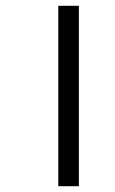

<svg xmlns="http://www.w3.org/2000/svg" viewBox="-20 -642 396 662"><path d="M181 0V-622H252V0Z"/></svg>

Font: Noto Sans Bengali ExtraCondensed
Style: Regular
Weight: 400
Width: 2
Designer: Jelle Bosma - Monotype Design Team
Foundry: Monotype Imaging Inc.
Version: Version 2.003